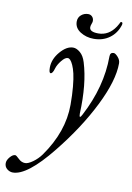

<svg xmlns="http://www.w3.org/2000/svg" viewBox="-176 -661 693 1008"><g transform="rotate(10 170.0 -157.0)"><path d="M280 -510Q336 -510 371 -563Q376 -570 379.5 -577.5Q383 -585 384.5 -587.5Q386 -590 389 -590Q399 -590 395 -575Q381 -530 345.5 -504Q310 -478 261 -478Q221 -478 189.5 -498Q158 -518 158 -552Q158 -574 174 -587.5Q190 -601 211 -601Q224 -601 232.5 -592Q241 -583 241 -569Q241 -563 237 -553Q233 -543 233 -535Q233 -510 280 -510ZM145 -355Q131 -355 113 -332.5Q95 -310 89 -290Q81 -261 70 -261Q61 -261 61 -289Q61 -334 95 -374Q129 -414 164 -414Q182 -414 201.5 -397.5Q221 -381 231 -348Q265 -238 258 -79Q258 -62 262 -62Q266 -62 273 -76Q359 -240 359 -401Q359 -423 378 -423Q387 -423 401 -407.5Q415 -392 415 -374Q415 -282 347 -145.5Q279 -9 167 130Q41 287 -35 287Q-52 287 -66 275.5Q-80 264 -80 245Q-80 229 -65.5 212Q-51 195 -38 195Q-32 195 -16 211Q0 227 20 227Q36 227 61 209Q86 191 104 166Q202 28 202 -116Q202 -169 198 -211.5Q194 -254 188 -280Q182 -306 174 -323.5Q166 -341 159 -348Q152 -355 145 -355Z"/></g></svg>

Font: EB Garamond 12
Style: Italic
Weight: 400
Italic angle: -17°
Version: Version 0.016; ttfautohint (v1.8.4)